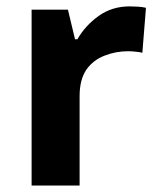

<svg xmlns="http://www.w3.org/2000/svg" viewBox="-20 -576 494 596"><path d="M382.8 -556.2Q388.7 -556.2 409.2 -555.2Q420.9 -554.7 433.1 -551.8L421.9 -412.1Q416.5 -414.1 401.4 -415.5Q388.2 -417 377.9 -417Q339.4 -417 304.7 -403.3Q270 -390.1 248.5 -360.4Q227.1 -329.1 227.1 -277.8V0H78.1V-545.9H190.9L212.9 -454.1H220.2Q244.6 -496.6 286.1 -526.4Q327.6 -556.2 382.8 -556.2Z"/></svg>

Font: Droid Sans Thai
Style: Bold
Weight: 700
Designer: Steve Matteson
Foundry: Ascender Corporation
Version: Version 1.00